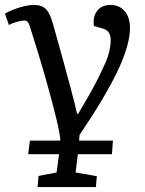

<svg xmlns="http://www.w3.org/2000/svg" viewBox="-39 -541 587 777"><path d="M113 216 117 171 190 157 200 83H75L82 28H205Q205 6 189.5 -58.5Q174 -123 147 -219Q120 -315 83 -430Q78 -447 73 -452.5Q68 -458 58 -458Q49 -458 30.5 -453Q12 -448 -3 -440L-19 -486Q10 -502 42.5 -511.5Q75 -521 99 -521Q131 -521 148 -503Q165 -485 178 -435Q204 -343 220.5 -282.5Q237 -222 247 -184Q257 -146 263 -122.5Q269 -99 273 -80H277Q304 -125 323 -158.5Q342 -192 357.5 -223Q373 -254 389 -290Q398 -310 403.5 -334.5Q409 -359 409 -378Q409 -417 378 -425L341 -436Q336 -474 354.5 -497.5Q373 -521 408 -521Q444 -521 465.5 -496Q487 -471 487 -427Q487 -360 438 -256Q389 -152 283 5L281 28H418L414 83H276L267 157L353 172L349 216Z"/></svg>

Font: Literata 12pt
Style: Italic
Weight: 400
Italic angle: -2°
Designer: Latin by Veronika Burian and Jose Scaglione. Greek by Irene Vlachou. Cyrillic by Vera Evstafieva
Foundry: TypeTogether
Version: Version 3.002